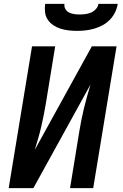

<svg xmlns="http://www.w3.org/2000/svg" viewBox="-20 -975 640 995"><path d="M25 0 146 -735H266L218 -441Q213 -411 207 -380.5Q201 -350 194 -319.5Q187 -289 178 -258.5Q169 -228 160 -198L456 -735H584L463 0H343L391 -294Q396 -324 402 -354.5Q408 -385 415.5 -415.5Q423 -446 431.5 -476.5Q440 -507 449 -537L153 0ZM379 -815Q357 -815 335.5 -817.5Q314 -820 293.5 -826.5Q273 -833 256 -844.5Q239 -856 227.5 -873Q216 -890 213.5 -911.5Q211 -933 214 -955H314Q312 -940 319 -928Q326 -916 338 -910Q350 -904 364 -902Q378 -900 393 -900Q408 -900 423 -902Q438 -904 452 -910Q466 -916 477 -928Q488 -940 490 -955H590Q587 -933 576.5 -911.5Q566 -890 549.5 -873Q533 -856 512 -844.5Q491 -833 468.5 -826.5Q446 -820 423.5 -817.5Q401 -815 379 -815Z"/></svg>

Font: Iosevka Extended
Style: Bold Italic
Weight: 700
Width: 7
Italic angle: -9°
Monospace: yes
Designer: Belleve Invis
Foundry: Belleve Invis
Version: Version 32.5.0; ttfautohint (v1.8.4)